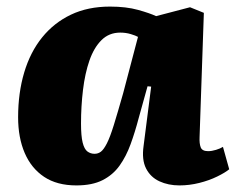

<svg xmlns="http://www.w3.org/2000/svg" viewBox="-20 -549 716 583"><path d="M586 -133Q585 -113 589.5 -101.5Q594 -90 612 -90Q623 -90 636 -94Q649 -98 657 -103L676 -35Q664 -25 639.5 -13Q615 -1 585 6.5Q555 14 525 14Q491 14 464 1.5Q437 -11 423.5 -37.5Q410 -64 416 -106L439 -286L428 -287L401 -190Q390 -148 376.5 -111Q363 -74 343 -46Q323 -18 291.5 -2Q260 14 212 14Q153 14 114 -12Q75 -38 55 -84.5Q35 -131 35 -193Q35 -267 53.5 -329Q72 -391 108 -435.5Q144 -480 195.5 -504.5Q247 -529 314 -529Q363 -529 399 -519Q435 -509 454 -500L557 -527L599 -510ZM267 -82Q278 -82 286.5 -88.5Q295 -95 304.5 -113.5Q314 -132 325.5 -169Q337 -206 354 -266L399 -437Q392 -441 377 -445.5Q362 -450 345 -450Q311 -450 288 -427Q265 -404 251.5 -365Q238 -326 232 -276Q226 -226 226 -174Q226 -136 231 -116Q236 -96 245.5 -89Q255 -82 267 -82Z"/></svg>

Font: Literata ExtraBold
Style: Italic
Weight: 800
Italic angle: -2°
Designer: Latin by Veronika Burian and Jose Scaglione. Greek by Irene Vlachou. Cyrillic by Vera Evstafieva
Foundry: TypeTogether
Version: Version 3.002